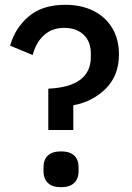

<svg xmlns="http://www.w3.org/2000/svg" viewBox="-20 -766 551 799"><path d="M181 -397Q358 -405 358 -529V-543Q358 -593 328 -621.5Q298 -650 247 -650Q196 -650 162.5 -619Q129 -588 116 -537L22 -576Q43 -650 100 -698Q157 -746 251 -746Q319 -746 369.5 -720.5Q420 -695 447.5 -648.5Q475 -602 475 -540Q475 -451 419.5 -396.5Q364 -342 285 -328V-225H181ZM161 -53V-71Q161 -101 179 -118.5Q197 -136 234 -136Q271 -136 289 -118.5Q307 -101 307 -71V-53Q307 -23 289 -5Q271 13 234 13Q197 13 179 -5Q161 -23 161 -53Z"/></svg>

Font: IBM Plex Sans JP Medium
Style: Regular
Weight: 500
Designer: Mike Abbink; Paul van der Laan; Pieter van Rosmalen; Wujin Sim; Yejin Wi; Jinhee Kim; Boomi Park; Yona Kim; Kichan Ma
Foundry: Sandoll Inc.
Version: Version 1.001